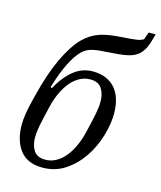

<svg xmlns="http://www.w3.org/2000/svg" viewBox="-115 -843 785 938"><g transform="rotate(15 277.5 -374.0)"><path d="M188 12Q112 12 74.5 -36.5Q37 -85 37 -167Q37 -188 42 -221.5Q47 -255 63 -317Q93 -437 130 -515Q167 -593 208 -635Q227 -654 247 -666.5Q267 -679 289.5 -686.5Q312 -694 338 -698Q364 -702 396 -704Q425 -706 443 -707.5Q461 -709 473 -711Q485 -713 492 -715.5Q499 -718 506 -722L520 -760H555Q544 -717 534 -694Q524 -671 507 -654Q498 -646 487.5 -640Q477 -634 462 -629.5Q447 -625 425 -622Q403 -619 372 -617Q339 -615 316 -613Q293 -611 276 -607Q259 -603 246.5 -596Q234 -589 222 -577Q197 -551 173.5 -504Q150 -457 126 -379L133 -375Q165 -435 208.5 -470.5Q252 -506 306 -506Q345 -506 373.5 -493.5Q402 -481 421 -458.5Q440 -436 449.5 -404Q459 -372 459 -334Q459 -281 441 -220Q423 -159 388.5 -107.5Q354 -56 303.5 -22Q253 12 188 12ZM192 -29Q221 -29 246 -43Q271 -57 290.5 -80.5Q310 -104 325 -136Q340 -168 349 -204Q358 -241 364 -267.5Q370 -294 373.5 -312.5Q377 -331 378.5 -345Q380 -359 380 -373Q380 -411 363 -438Q346 -465 304 -465Q275 -465 250 -451Q225 -437 205.5 -413.5Q186 -390 171 -358Q156 -326 147 -290Q138 -252 132 -226Q126 -200 122.5 -181.5Q119 -163 117.5 -148.5Q116 -134 116 -121Q116 -83 133 -56Q150 -29 192 -29Z"/></g></svg>

Font: IBM Plex Serif
Style: Italic
Weight: 400
Italic angle: -14°
Designer: Mike Abbink, Paul van der Laan, Pieter van Rosmalen
Foundry: Bold Monday
Version: Version 3.001